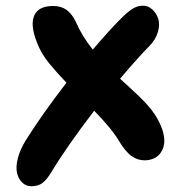

<svg xmlns="http://www.w3.org/2000/svg" viewBox="-20 -582 674 673"><path d="M89.8 70.8Q71.8 70.8 58.6 58.6Q45.4 46.4 40 25.6Q34.7 4.9 42.2 -26.1Q49.8 -57.1 70.8 -90.8Q127 -180.7 212.9 -292Q175.8 -331.1 152.3 -360.1Q128.9 -389.2 117.2 -415Q85 -485.8 98.4 -523.4Q111.8 -561 166 -561Q193.8 -561 212.6 -547.9Q231.4 -534.7 245.1 -506.8Q267.1 -455.6 305.2 -408.2Q370.1 -484.4 413.1 -525.9Q435.1 -546.4 449.7 -554.2Q464.4 -562 481.9 -562Q499.5 -562 513.9 -548.8Q528.3 -535.6 534.7 -515.9Q541 -496.1 533.4 -469.7Q525.9 -443.4 502.9 -419.9Q467.8 -384.8 400.9 -306.2Q410.2 -297.9 434.8 -274.9Q459.5 -252 470.5 -241.5Q481.4 -231 496.6 -214.1Q511.7 -197.3 521 -183.1Q540.5 -153.8 549.1 -127.2Q557.6 -100.6 555.7 -81.5Q553.7 -62.5 544.4 -48.3Q535.2 -34.2 520 -27.1Q504.9 -20 486.8 -20Q462.9 -20 441.9 -34.4Q420.9 -48.8 397 -87.9Q372.6 -129.9 310.1 -193.8Q212.4 -65.9 160.2 21Q143.1 49.3 127.9 60.1Q112.8 70.8 89.8 70.8Z"/></svg>

Font: Shantell Sans Irregular Bouncy
Style: Regular
Weight: 600
Designer: Stephen Nixon, Anya Danilova, Shantell Martin
Foundry: Arrow Type
Version: Version 1.006;[9816181b4]